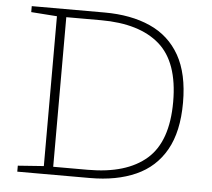

<svg xmlns="http://www.w3.org/2000/svg" viewBox="-51 -762 900 817"><g transform="rotate(5 399.0 -353.5)"><path d="M52 0V-25.5L162.5 -33.5V-673.5L52 -681.5V-707H362.5Q476 -707 558.2 -670.2Q640.5 -633.5 684.8 -555.5Q729 -477.5 729 -353.5Q729 -230 684.8 -151.8Q640.5 -73.5 558.2 -36.8Q476 0 362.5 0ZM687 -353.5Q687 -523 601 -598Q515 -673 350.5 -673H202.5V-34H350.5Q515 -34 601 -109Q687 -184 687 -353.5Z"/></g></svg>

Font: Newsreader 6pt ExtraLight
Style: Regular
Weight: 275
Designer: Hugues Gentile
Foundry: Production Type
Version: Version 1.003; ttfautohint (v1.8.3)